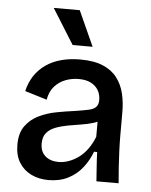

<svg xmlns="http://www.w3.org/2000/svg" viewBox="-54 -796 670 853"><g transform="rotate(5 281.0 -369.0)"><path d="M194 13Q151 13 117 -3.5Q83 -20 63 -52Q43 -84 43 -132Q43 -184 66 -215.5Q89 -247 125 -264.5Q161 -282 203 -290Q245 -298 284 -303Q323 -309 345.5 -314Q368 -319 378 -330Q388 -341 388 -361Q388 -385 377 -404Q366 -423 344.5 -434.5Q323 -446 289 -446Q259 -446 231 -435.5Q203 -425 182.5 -402.5Q162 -380 155 -342L57 -372Q66 -411 86 -441Q106 -471 135.5 -491.5Q165 -512 203.5 -522.5Q242 -533 288 -533Q350 -533 390 -516Q430 -499 453 -469Q476 -439 485.5 -400Q495 -361 495 -316V-212Q495 -180 496.5 -143Q498 -106 500.5 -69.5Q503 -33 506 0H407Q405 -31 402.5 -64Q400 -97 399 -130H385Q371 -92 345.5 -59Q320 -26 282 -6.5Q244 13 194 13ZM232 -71Q253 -71 275 -78.5Q297 -86 318.5 -101Q340 -116 358 -140Q376 -164 389 -197V-285L414 -281Q398 -266 372.5 -258Q347 -250 317 -245.5Q287 -241 257.5 -235.5Q228 -230 203.5 -220.5Q179 -211 164.5 -193.5Q150 -176 150 -146Q150 -110 172.5 -90.5Q195 -71 232 -71ZM249 -594 151 -751H267L338 -594Z"/></g></svg>

Font: Bricolage Grotesque 48pt Condensed ExtraBold Medium
Style: Regular
Weight: 500
Version: Version 1.000;gftools[0.9.30]